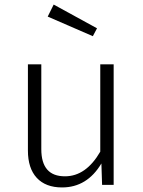

<svg xmlns="http://www.w3.org/2000/svg" viewBox="-20 -802 619 833"><path d="M473.1 0H422.9L419.9 -92.8Q357.9 11.2 249 11.2Q178.2 11.2 139.6 -30.3Q101.1 -71.8 101.1 -148.9V-522.9H159.2V-154.8Q159.2 -36.6 262.2 -37.1Q353 -37.1 415 -144V-522.9H473.1ZM400.9 -679.2 382.8 -645 187 -730 212.9 -782.2Z"/></svg>

Font: FiraSans-Light
Style: Regular
Weight: 300
Designer: Carrois Corporate & Edenspiekermann AG
Foundry: Carrois Corporate GbR & Edenspiekermann AG
Version: Version 3.106;PS 003.106;hotconv 1.0.70;makeotf.lib2.5.58329